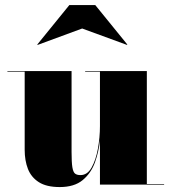

<svg xmlns="http://www.w3.org/2000/svg" viewBox="-20 -748 694 778"><path d="M313 -632.5 132.5 -566 131 -567.5 261 -727.5H366L496 -567.5L494.5 -566ZM270 -460V-132.5Q270 -90.5 273.2 -70.5Q276.5 -50.5 284.2 -44.5Q292 -38.5 306 -38.5Q334 -38.5 351.2 -69.2Q368.5 -100 376.8 -145.8Q385 -191.5 385 -237V-457.5H325V-460H575V-2.5H645V0H385V-180Q380.5 -134 364.8 -90.2Q349 -46.5 315 -18.2Q281 10 222 10Q168.5 10 137.5 -9.8Q106.5 -29.5 93.2 -63.5Q80 -97.5 80 -141V-457.5H10V-460Z"/></svg>

Font: Bodoni* 72pt Fatface
Style: Regular
Weight: 900
Version: Version 2.3